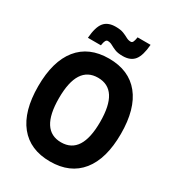

<svg xmlns="http://www.w3.org/2000/svg" viewBox="-244 -1192 1238 1355"><g transform="rotate(30 375.0 -515.0)"><path d="M375 19Q212 19 125 -89Q38 -197 38 -400Q38 -603 125 -711Q212 -819 375 -819Q538 -819 625 -711Q712 -603 712 -400Q712 -197 625 -89Q538 19 375 19ZM375 -137Q459 -137 501 -202.5Q543 -268 543 -400Q543 -532 501 -597.5Q459 -663 375 -663Q291 -663 249 -597.5Q207 -532 207 -400Q207 -268 249 -202.5Q291 -137 375 -137ZM171 -871Q178 -961 208.5 -999Q239 -1037 303 -1037Q343 -1037 367 -1027.5Q391 -1018 408.5 -1008Q426 -998 446 -998Q457 -998 463 -1009.5Q469 -1021 473 -1049H579Q572 -959 541.5 -920.5Q511 -882 447 -882Q407 -882 383 -892Q359 -902 341.5 -912Q324 -922 304 -922Q294 -922 287.5 -910.5Q281 -899 277 -871Z"/></g></svg>

Font: Martian Mono SemiExpanded SemiExpanded
Style: Bold
Weight: 700
Width: 6
Monospace: yes
Version: Version 1.000